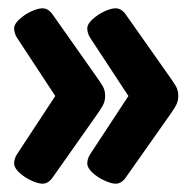

<svg xmlns="http://www.w3.org/2000/svg" viewBox="-20 -489 456 462"><path d="M258 -469Q272 -469 282 -455L387 -306Q397 -292 403 -282Q409 -272 409 -258Q409 -245 403 -234.5Q397 -224 387 -210L282 -61Q272 -47 258 -47Q248 -47 231.5 -54.5Q215 -62 202.5 -73.5Q190 -85 190 -96Q190 -107 197 -118L289 -258L197 -398Q190 -409 190 -421Q190 -431 202.5 -442.5Q215 -454 231 -461.5Q247 -469 258 -469ZM82 -469Q96 -469 106 -455L211 -306Q221 -292 227 -282Q233 -272 233 -258Q233 -245 227 -234.5Q221 -224 211 -210L106 -61Q96 -47 82 -47Q72 -47 55.5 -54.5Q39 -62 26.5 -73.5Q14 -85 14 -96Q14 -107 21 -118L113 -258L21 -398Q14 -409 14 -421Q14 -431 26.5 -442.5Q39 -454 55 -461.5Q71 -469 82 -469Z"/></svg>

Font: Asap Condensed ExtraBold
Style: Regular
Weight: 800
Width: 3
Designer: Pablo Cosgaya
Foundry: Omnibus-Type
Version: Version 3.001; ttfautohint (v1.8.4.7-5d5b)